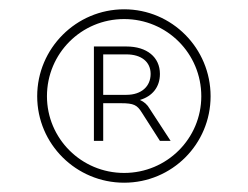

<svg xmlns="http://www.w3.org/2000/svg" viewBox="-20 -740 533 413"><path d="M247 -368C155 -368 81 -442 81 -533C81 -625 155 -699 247 -699C339 -699 413 -625 413 -533C413 -442 339 -368 247 -368ZM247 -720C144 -720 60 -636 60 -533C60 -430 144 -347 247 -347C350 -347 433 -430 433 -533C433 -636 350 -720 247 -720ZM252 -536H202V-623H252C284 -623 304 -607 304 -581C304 -554 284 -536 252 -536ZM182 -437H202V-518H240C268 -518 275 -514 285 -498L324 -437H347L302 -506C297 -515 290 -521 281 -525C308 -533 324 -553 324 -581C324 -617 296 -640 252 -640H182Z"/></svg>

Font: Gully Light
Style: Regular
Weight: 300
Designer: jaikishan Patel
Foundry: MagicType
Version: Version 1.000;Glyphs 3.2 (3242)